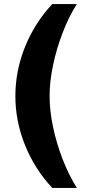

<svg xmlns="http://www.w3.org/2000/svg" viewBox="-20 -757 429 937"><path d="M235 160Q149 68 102 -49Q55 -166 55 -288Q55 -411 102 -528Q149 -645 235 -737H355Q316 -676 286 -598Q256 -520 239 -439.5Q222 -359 222 -288Q222 -217 239 -136.5Q256 -56 286 21Q316 98 355 160Z"/></svg>

Font: Archivo Condensed Black
Style: Regular
Weight: 900
Width: 3
Designer: Hector Gatti
Foundry: Omnibus-Type
Version: Version 2.001